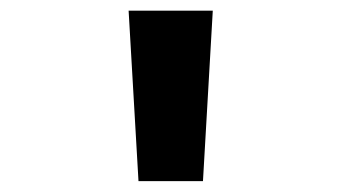

<svg xmlns="http://www.w3.org/2000/svg" viewBox="-20 -713 626 352"><path d="M233.9 -380.9 215.8 -693.4H370.1L352.1 -380.9Z"/></svg>

Font: Cascadia Mono
Style: Regular
Weight: 400
Monospace: yes
Designer: Aaron Bell
Foundry: Saja Typeworks
Version: Version 2102.003